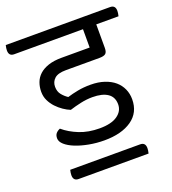

<svg xmlns="http://www.w3.org/2000/svg" viewBox="-165 -714 865 965"><g transform="rotate(-20 267.0 -231.0)"><path d="M90 148Q62 148 62 118Q62 112 63 105Q64 98 66 90H440Q468 90 468 120Q468 126 467 133Q466 140 464 148ZM182 -257Q208 -265 239 -271Q270 -277 307 -277Q349 -277 381.5 -266Q414 -255 435.5 -236.5Q457 -218 468.5 -192.5Q480 -167 480 -137Q480 -66 425.5 -28Q371 10 279 10Q237 10 197 2.5Q157 -5 126 -17.5Q95 -30 76.5 -46.5Q58 -63 58 -81Q58 -98 66.5 -107.5Q75 -117 88 -122Q122 -93 169.5 -74Q217 -55 277 -55Q340 -55 372.5 -78Q405 -101 405 -137Q405 -176 376.5 -195.5Q348 -215 295 -215Q264 -215 232 -208Q200 -201 172 -192Q154 -199 135 -212Q116 -225 100 -242Q84 -259 73.5 -280.5Q63 -302 63 -328Q63 -354 71.5 -377Q80 -400 98.5 -417Q117 -434 146.5 -444Q176 -454 218 -454H368V-552H0Q-28 -552 -28 -582Q-28 -588 -27 -595Q-26 -602 -24 -610H534Q562 -610 562 -580Q562 -574 561 -567Q560 -560 558 -552H439V-426Q439 -404 429.5 -396Q420 -388 396 -388H217Q174 -388 155.5 -371Q137 -354 137 -328Q137 -302 151 -285Q165 -268 182 -257Z"/></g></svg>

Font: Baloo 2
Style: Regular
Weight: 400
Designer: Sarang Kulkarni and Ek Type
Foundry: Ek Type
Version: Version 1.640;hotconv 1.0.111;makeotfexe 2.5.65597; ttfautoh